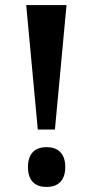

<svg xmlns="http://www.w3.org/2000/svg" viewBox="-20 -734 368 762"><path d="M84 -714 130 -220H198L244 -714ZM165 8C206 8 239 -13 239 -71C239 -129 206 -150 165 -150C123 -150 91 -129 91 -71C91 -13 123 8 165 8Z"/></svg>

Font: Noto Serif Sinhala Condensed
Style: Bold
Weight: 700
Width: 3
Designer: Jelle Bosma - Monotype Design Team
Foundry: Monotype Imaging Inc.
Version: Version 2.007